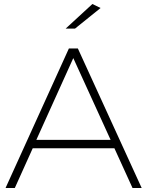

<svg xmlns="http://www.w3.org/2000/svg" viewBox="-20 -942 738 962"><path d="M7.8 0 325.2 -699.2H370.1L689.9 0H644L553.2 -199.2H144L54.2 0ZM162.1 -241.2H534.2L347.2 -650.9ZM309.1 -798.8 442.9 -921.9 483.9 -901.9 356 -798.8Z"/></svg>

Font: Trueno UltraLight
Style: Regular
Weight: 250
Designer: Julieta Ulanovsky
Foundry: Julieta Ulanovsky
Version: Version 3.001b | FøM Fix